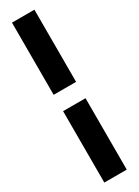

<svg xmlns="http://www.w3.org/2000/svg" viewBox="-223 -780 627 865"><g transform="rotate(-30 90.0 -347.0)"><path d="M31.2 -387.7V-763.2H147.9V-387.7ZM31.2 68.8V-302.7H147.9V68.8Z"/></g></svg>

Font: News Cycle
Style: Bold
Weight: 700
Version: Version 0.5.1